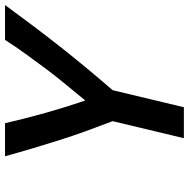

<svg xmlns="http://www.w3.org/2000/svg" viewBox="-14 -718 733 744"><g transform="rotate(-90 352.0 -346.5)"><path d="M188 0 254 -276Q234 -328 215 -380.5Q196 -433 179.5 -485.5Q163 -538 147.5 -590Q132 -642 118 -693H246Q264 -615 286 -536.5Q308 -458 334 -382Q365 -420 396.5 -458Q428 -496 457.5 -535.5Q487 -575 515.5 -614.5Q544 -654 569 -693H704Q665 -640 626 -588Q587 -536 546.5 -484.5Q506 -433 463 -381Q420 -329 374 -276L308 0Z"/></g></svg>

Font: Ubuntu Sans SemiBold
Style: Italic
Weight: 600
Italic angle: -13.5°
Designer: Dalton Maag Ltd
Foundry: Dalton Maag Ltd
Version: Version 1.006